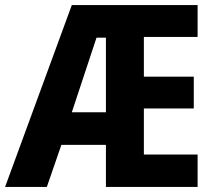

<svg xmlns="http://www.w3.org/2000/svg" viewBox="-24 -734 842 754"><path d="M752 0V-127H541V-308H737V-433H541V-589H752V-714H258L-4 0H160L217 -165H392V0ZM258 -293 355 -586H392V-293Z"/></svg>

Font: Noto Sans Oriya Cond Bold
Style: Bold
Weight: 700
Width: 3
Designer: Amélie Bonet and Sol Matas
Foundry: Google LLC
Version: Version 2.006